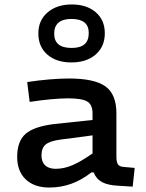

<svg xmlns="http://www.w3.org/2000/svg" viewBox="-20 -832 654 861"><path d="M502 -324V-131Q502 -104 509.5 -94Q517 -84 539 -83L584 -79L575 5L512 1Q464 -1 437.5 -15.5Q411 -30 400 -59H390Q347 -25 300 -8Q253 9 201 9Q134 9 95.5 -27.5Q57 -64 57 -128Q57 -199 95 -232Q133 -265 225 -276L395 -294V-323Q395 -363 371 -377Q347 -391 284 -391Q255 -391 210 -387Q165 -383 113 -375L102 -464Q154 -472 202.5 -476Q251 -480 289 -480Q404 -480 453 -444.5Q502 -409 502 -324ZM166 -135Q166 -106 182.5 -90.5Q199 -75 230 -75Q267 -75 305.5 -91.5Q344 -108 395 -144V-225L251 -206Q205 -200 185.5 -184.5Q166 -169 166 -135ZM450 -683Q450 -623 409 -587.5Q368 -552 300 -552Q233 -552 192.5 -587Q152 -622 152 -682Q152 -741 193.5 -776.5Q235 -812 302 -812Q369 -812 409.5 -777Q450 -742 450 -683ZM223 -681Q223 -649 242.5 -633Q262 -617 301 -617Q340 -617 359 -633.5Q378 -650 378 -684Q378 -716 358.5 -731.5Q339 -747 300 -747Q262 -747 242.5 -730.5Q223 -714 223 -681Z"/></svg>

Font: Intel One Mono Medium
Style: Regular
Weight: 500
Monospace: yes
Designer: Fred Shallcrass
Foundry: Frere-Jones Type LLC
Version: Version 1.400;hotconv 1.1.0;makeotfexe 2.6.0;FJTRelease1.4